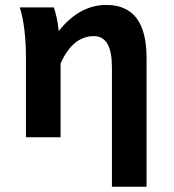

<svg xmlns="http://www.w3.org/2000/svg" viewBox="-20 -542 688 758"><path d="M558.6 195.3H421.9V-276.4Q421.9 -399.4 351.1 -399.4Q267.1 -399.4 219.2 -291.5V0H82.5V-309.1Q82.5 -435.5 58.1 -512.7H192.4Q206.1 -474.6 211.9 -419.4Q293.5 -522.5 399.9 -522.5Q558.6 -522.5 558.6 -314Z"/></svg>

Font: Cadman
Style: Bold
Weight: 700
Designer: Paul James MIller
Foundry: High-Logic / Made with FontCreator
Version: Version 2.114;March 28, 2021;FontCreator 13.0.0.2683 64-bit